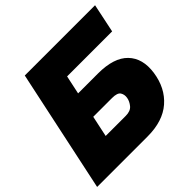

<svg xmlns="http://www.w3.org/2000/svg" viewBox="-181 -880 1049 1049"><g transform="rotate(-45 344.0 -355.0)"><path d="M-3 0 148 -710H691L656 -543H308L285 -435H439Q561 -435 616 -378Q671 -321 657 -222Q642 -119 573.5 -59.5Q505 0 387 0ZM227 -164H382Q419 -164 436 -184.5Q453 -205 457 -228Q461 -251 450 -268.5Q439 -286 398 -286H253Z"/></g></svg>

Font: Raleway Black
Style: Italic
Weight: 900
Italic angle: -12°
Designer: Matt McInerney, Pablo Impallari, Rodrigo Fuenzalida
Foundry: Matt McInerney, Pablo Impallari, Rodrigo Fuenzalida
Version: Version 4.101;RELEASE